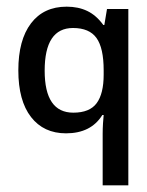

<svg xmlns="http://www.w3.org/2000/svg" viewBox="-20 -394 442 576"><path d="M200 -56Q249 -56 270 -84.5Q291 -113 291 -170V-183Q291 -250 269.5 -280Q248 -310 199 -310Q114 -310 114 -182Q114 -56 200 -56ZM178 6Q111 6 73 -43Q35 -92 35 -183Q35 -274 73 -324Q111 -374 180 -374Q215 -374 242 -361Q269 -348 290 -319H293L301 -367H365V162H288V7Q288 -8 289 -24Q290 -40 291 -49H287Q253 6 178 6Z"/></svg>

Font: Shorif Bongobondhu UNICODE
Style: Bold
Weight: 700
Designer: Shorif Uddin Shishir, Shorif art & Design, e-mail : shorifart@gmail.com, facebook : Shorif2001
Foundry: Lipighor Font Foundry
Version: Designed By Shorif Uddin Shishir | Build By Niladri